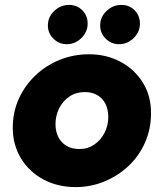

<svg xmlns="http://www.w3.org/2000/svg" viewBox="-20 -749 666 782"><path d="M288 13Q215 13 157 -18Q99 -49 65.5 -104Q32 -159 32 -229Q32 -293 57 -347.5Q82 -402 125 -442.5Q168 -483 224 -505.5Q280 -528 342 -528Q414 -528 471.5 -497Q529 -466 562.5 -411.5Q596 -357 595 -286Q595 -223 570.5 -168Q546 -113 503.5 -73Q461 -33 405.5 -10Q350 13 288 13ZM303 -142Q338 -142 364.5 -160.5Q391 -179 406 -208.5Q421 -238 421 -273Q421 -303 409.5 -326Q398 -349 376.5 -361.5Q355 -374 325 -374Q290 -374 263 -356Q236 -338 221 -308Q206 -278 206 -243Q206 -214 217.5 -191Q229 -168 251 -155Q273 -142 303 -142ZM465 -569Q433 -569 410.5 -591.5Q388 -614 388 -645Q388 -680 414 -704.5Q440 -729 474 -729Q507 -729 528.5 -707Q550 -685 550 -653Q550 -619 524.5 -594Q499 -569 465 -569ZM252 -569Q220 -569 197.5 -591.5Q175 -614 175 -645Q175 -680 201 -704.5Q227 -729 261 -729Q294 -729 315.5 -707Q337 -685 337 -653Q337 -619 311.5 -594Q286 -569 252 -569Z"/></svg>

Font: MuseoModerno ExtraBold
Style: Italic
Weight: 800
Italic angle: -9°
Designer: Pablo Cosgaya, Héctor Gatti, Marcela Romero, and the Authors of The MuseoModerno Project.
Foundry: Omnibus-Type Team
Version: Version 1.003